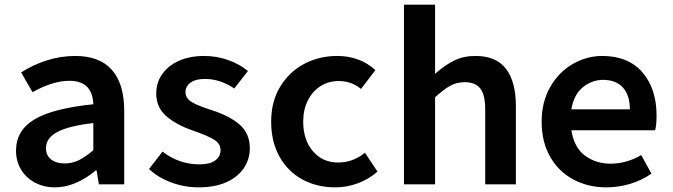

<svg xmlns="http://www.w3.org/2000/svg" viewBox="-20 -794 2897 827"><path d="M49 -145Q49 -232 128 -279.5Q207 -327 382 -345Q378 -446 279 -446Q208 -446 120 -397L71 -482Q122 -515 182 -534Q242 -553 304 -553Q409 -553 462 -493Q515 -433 515 -317V0H406L396 -60H393Q304 13 217 13Q169 13 130.5 -7.5Q92 -28 70.5 -64Q49 -100 49 -145ZM382 -147V-264Q272 -251 225 -224.5Q178 -198 178 -156Q178 -124 200.5 -107Q223 -90 259 -90Q291 -90 319.5 -104Q348 -118 382 -147Z M622 -66 680 -141Q751 -86 840 -86Q884 -86 907 -103Q930 -120 930 -147Q930 -176 900.5 -193.5Q871 -211 810 -232Q740 -256 696.5 -293.5Q653 -331 653 -391Q653 -438 678.5 -474.5Q704 -511 750.5 -532Q797 -553 859 -553Q913 -553 962.5 -535.5Q1012 -518 1048 -488L989 -413Q928 -454 863 -454Q822 -454 800.5 -438Q779 -422 779 -397Q779 -371 805 -355Q831 -339 891 -320Q969 -295 1012.5 -257Q1056 -219 1056 -155Q1056 -108 1030 -69.5Q1004 -31 954.5 -9Q905 13 836 13Q775 13 718 -8Q661 -29 622 -66Z M1148 -270Q1148 -357 1187 -421Q1226 -485 1290.5 -519Q1355 -553 1432 -553Q1530 -553 1597 -492L1535 -411Q1493 -445 1439 -445Q1395 -445 1360.5 -423Q1326 -401 1306 -361.5Q1286 -322 1286 -270Q1286 -191 1328 -142.5Q1370 -94 1436 -94Q1500 -94 1552 -136L1606 -55Q1570 -23 1522.5 -5Q1475 13 1424 13Q1345 13 1282.5 -21Q1220 -55 1184 -119Q1148 -183 1148 -270Z M1720 -774H1854V-476Q1897 -514 1936.5 -533.5Q1976 -553 2028 -553Q2117 -553 2159.5 -497.5Q2202 -442 2202 -338V0H2070V-321Q2070 -385 2049 -412.5Q2028 -440 1982 -440Q1947 -440 1919 -424.5Q1891 -409 1854 -375V0H1720Z M2313 -270Q2313 -354 2349.5 -418.5Q2386 -483 2446.5 -518Q2507 -553 2574 -553Q2686 -553 2747 -482.5Q2808 -412 2808 -296Q2808 -257 2802 -233H2441Q2453 -158 2500 -123.5Q2547 -89 2610 -89Q2678 -89 2742 -126L2786 -46Q2744 -17 2694 -2Q2644 13 2592 13Q2513 13 2449.5 -21Q2386 -55 2349.5 -119Q2313 -183 2313 -270ZM2693 -323Q2693 -383 2663.5 -416.5Q2634 -450 2577 -450Q2531 -450 2491.5 -419Q2452 -388 2441 -323Z"/></svg>

Font: Nebula Sans Semibold
Style: Regular
Weight: 600
Designer: Paul D. Hunt for Adobe (as Source Sans)
Foundry: Nebula Entertainment & Broadcasting LLC
Version: Version 1.010